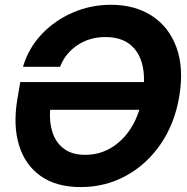

<svg xmlns="http://www.w3.org/2000/svg" viewBox="-20 -759 772 791"><path d="M312.5 11.7Q211.9 11.7 147.7 -33.7Q83.5 -79.1 58.6 -159.9Q33.7 -240.7 50.8 -346.2L63.5 -420.9H573.2Q575.7 -507.8 534.9 -557.1Q494.1 -606.4 414.6 -606.4Q349.1 -606.4 299.1 -573Q249 -539.6 227.5 -483.9H74.7Q97.2 -560.1 151.1 -617.4Q205.1 -674.8 279.5 -707Q354 -739.3 437 -739.3Q535.6 -739.3 606 -693.6Q676.3 -647.9 707 -563.5Q737.8 -479 718.8 -363.3Q700.2 -251 642.8 -166.7Q585.4 -82.5 500 -35.4Q414.6 11.7 312.5 11.7ZM554.2 -306.6H186.5Q182.6 -254.9 196.5 -212.9Q210.4 -170.9 243.7 -146Q276.9 -121.1 331.1 -121.1Q407.7 -121.1 467 -170.7Q526.4 -220.2 554.2 -306.6Z"/></svg>

Font: Inter Display
Style: Bold Italic
Weight: 700
Italic angle: -9.39999°
Designer: Rasmus Andersson
Foundry: rsms
Version: Version 4.000;git-a52131595